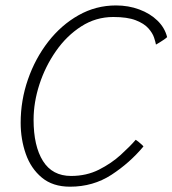

<svg xmlns="http://www.w3.org/2000/svg" viewBox="-20 -683 634 706"><path d="M507.5 -144.5Q457 -84 389.8 -40.2Q322.5 3.5 237.5 3.5Q174 3.5 133.8 -30Q93.5 -63.5 74.8 -117.2Q56 -171 56 -231.5Q56 -314 82.8 -391Q109.5 -468 157.2 -529.5Q205 -591 268.8 -627Q332.5 -663 406.5 -663Q452.5 -663 492.2 -648.2Q532 -633.5 559 -607.2Q586 -581 594.5 -546.5Q591 -543 583.2 -537.5Q575.5 -532 567 -527Q558.5 -522 553.5 -519Q552 -528 546.5 -544.8Q541 -561.5 525.5 -579Q510 -596.5 479.2 -608.5Q448.5 -620.5 396.5 -620.5Q332.5 -620.5 278.8 -586Q225 -551.5 185.8 -495.2Q146.5 -439 125 -372.8Q103.5 -306.5 103.5 -242.5Q103.5 -146 138 -91Q172.5 -36 241.5 -36Q298 -36 344 -59.2Q390 -82.5 424.2 -113.8Q458.5 -145 479 -169Q482 -167.5 488.2 -162.5Q494.5 -157.5 500.2 -152.2Q506 -147 507.5 -144.5Z"/></svg>

Font: Grandstander Thin
Style: Italic
Weight: 100
Italic angle: -15°
Designer: Tyler Finck
Foundry: Etcetera Type Co
Version: Version 1.200